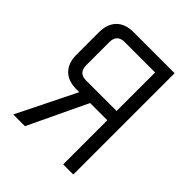

<svg xmlns="http://www.w3.org/2000/svg" viewBox="-196 -819 938 938"><g transform="rotate(45 273.5 -350.0)"><path d="M183 -700H466V0H396V-305H277L132 0H51L202 -305H183Q125 -305 94 -336.5Q63 -368 63 -425V-580Q63 -637 94 -668.5Q125 -700 183 -700ZM396 -369V-635H185Q133 -635 133 -581V-423Q133 -369 185 -369Z"/></g></svg>

Font: Strong
Style: Regular
Weight: 400
Designer: Roman Shchyukin (Gaslight Type Foundry)
Foundry: Cyreal (www.cyreal.org)
Version: Version 1.001